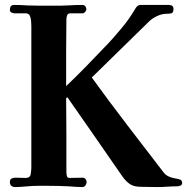

<svg xmlns="http://www.w3.org/2000/svg" viewBox="-20 -755 762 778"><path d="M718 -14Q718 -6 711.5 -3Q705 0 698 0Q679 0 658 1.5Q637 3 617 3Q601 3 585 2.5Q569 2 552 2Q524 2 508 -8Q492 -18 476 -40Q421 -120 364.5 -201Q308 -282 253 -361L248 -357Q249 -283 249 -208.5Q249 -134 249 -60Q249 -53 250.5 -43.5Q252 -34 262 -34Q275 -34 288 -34.5Q301 -35 314 -35Q322 -35 326.5 -29.5Q331 -24 331 -16Q331 -10 326 -3.5Q321 3 314 3Q300 3 286 2Q272 1 258 0Q238 -1 218 -1.5Q198 -2 178 -2Q156 -2 134.5 -2Q113 -2 91 0Q80 1 67 2Q54 3 42 3Q20 3 20 -18Q20 -28 27 -31.5Q34 -35 42 -35Q52 -35 63 -34.5Q74 -34 84 -34Q102 -34 104.5 -49.5Q107 -65 107 -78V-649Q107 -658 106 -670.5Q105 -683 100.5 -692Q96 -701 84 -701H39Q32 -701 26 -704.5Q20 -708 20 -715Q20 -735 37 -735Q49 -735 64.5 -734.5Q80 -734 91 -733Q111 -732 139.5 -732Q168 -732 196 -732Q211 -732 225 -732Q239 -732 254 -733Q268 -734 284.5 -734.5Q301 -735 314 -735Q321 -735 325.5 -729.5Q330 -724 330 -718Q330 -712 325 -706.5Q320 -701 314 -701H265Q255 -701 252 -692.5Q249 -684 249 -677Q249 -642 248.5 -607.5Q248 -573 248 -538V-406Q289 -445 328.5 -485.5Q368 -526 406 -566Q420 -580 438.5 -601Q457 -622 474.5 -643Q492 -664 502 -679Q505 -683 513.5 -696Q522 -709 526 -716Q536 -735 548 -735Q562 -735 567 -735Q572 -735 577 -735Q582 -735 596 -735Q619 -735 630.5 -735Q642 -735 664 -735Q683 -735 683 -719Q683 -703 674 -701Q665 -699 651 -699Q633 -698 614.5 -689Q596 -680 584 -668L352 -441Q422 -344 496.5 -247Q571 -150 644 -55Q652 -45 664.5 -39.5Q677 -34 690 -32Q698 -31 708 -28Q718 -25 718 -14Z"/></svg>

Font: Kaisei Tokumin ExtraBold
Style: Regular
Weight: 800
Designer: Font-Kai, 金井和夫
Foundry: KAZUO KANAI
Version: Version 5.003